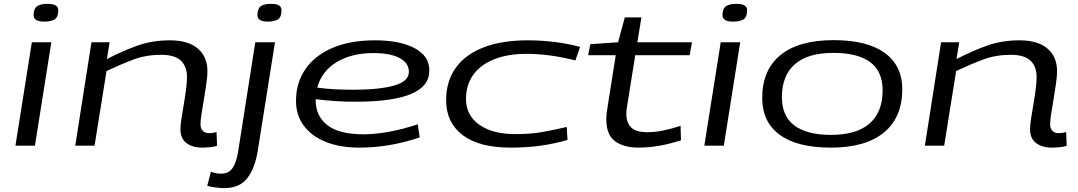

<svg xmlns="http://www.w3.org/2000/svg" viewBox="-20 -755 5589 995"><path d="M226 -735Q256 -735 269 -726.5Q282 -718 282 -701Q281 -664 261.5 -653.5Q242 -643 209 -643Q154 -643 154 -677Q155 -711 172.5 -723Q190 -735 226 -735ZM60 0 145 -536H246L161 0Z M454 -536H548L534 -449Q617 -492 693.5 -519Q770 -546 860 -546Q955 -546 1005 -503.5Q1055 -461 1055 -386Q1055 -361 1049.5 -322Q1044 -283 1037 -241.5Q1030 -200 1024.5 -165Q1019 -130 1019 -112Q1019 -89 1031 -77Q1043 -65 1063 -65Q1084 -65 1102 -71L1105 1Q1088 6 1066 8Q1044 10 1027 10Q978 10 946.5 -13.5Q915 -37 915 -86Q915 -104 920 -138Q925 -172 932 -212Q939 -252 944 -290.5Q949 -329 949 -356Q949 -410 917.5 -440.5Q886 -471 815 -471Q738 -471 673.5 -447Q609 -423 532 -387L470 0H370Z M1385 -735Q1414 -735 1426.5 -726.5Q1439 -718 1439 -701Q1438 -664 1418.5 -653.5Q1399 -643 1368 -643Q1314 -643 1314 -677Q1315 -711 1331.5 -723Q1348 -735 1385 -735ZM1405 -536 1316 25Q1301 118 1261 169Q1221 220 1141 220Q1129 220 1102 217Q1075 214 1054 208L1073 135Q1088 141 1102 143Q1116 145 1126 145Q1166 145 1185.5 115.5Q1205 86 1214 31L1303 -536Z M2155 -43Q2082 -18 2003 -4Q1924 10 1843 10Q1742 10 1668.5 -19.5Q1595 -49 1554.5 -103.5Q1514 -158 1514 -232Q1514 -326 1562.5 -396.5Q1611 -467 1702.5 -506.5Q1794 -546 1923 -546Q2052 -546 2128.5 -505.5Q2205 -465 2205 -390Q2205 -308 2111.5 -268.5Q2018 -229 1837 -228Q1776 -227 1719 -231Q1662 -235 1616 -241Q1616 -238 1616 -235Q1616 -153 1677 -106Q1738 -59 1863 -59Q1923 -59 1995.5 -72Q2068 -85 2145 -111ZM1915 -480Q1802 -480 1724.5 -433Q1647 -386 1624 -301Q1665 -295 1712.5 -292.5Q1760 -290 1809 -290Q1948 -290 2023.5 -312Q2099 -334 2099 -382Q2099 -429 2050.5 -454.5Q2002 -480 1915 -480Z M2626 10Q2463 10 2377.5 -55Q2292 -120 2292 -235Q2292 -335 2342.5 -404.5Q2393 -474 2487.5 -510Q2582 -546 2714 -546Q2784 -546 2853.5 -537.5Q2923 -529 2986 -512L2962 -442Q2894 -459 2830.5 -467.5Q2767 -476 2709 -476Q2613 -476 2542.5 -448.5Q2472 -421 2433.5 -368.5Q2395 -316 2395 -242Q2395 -157 2464 -108.5Q2533 -60 2651 -60Q2731 -60 2792 -71Q2853 -82 2917 -97L2921 -30Q2858 -11 2785 -0.5Q2712 10 2626 10Z M3507 -103 3509 -28Q3448 -8 3393 1Q3338 10 3290 10Q3213 10 3167.5 -23Q3122 -56 3122 -137Q3122 -164 3128 -197L3171 -469H3028L3039 -526L3183 -536L3218 -665H3304L3283 -536H3566L3554 -469H3272L3229 -200Q3227 -190 3226.5 -181Q3226 -172 3226 -163Q3226 -121 3250 -95.5Q3274 -70 3336 -70Q3376 -70 3419 -79Q3462 -88 3507 -103Z M3796 -735Q3826 -735 3839 -726.5Q3852 -718 3852 -701Q3851 -664 3831.5 -653.5Q3812 -643 3779 -643Q3724 -643 3724 -677Q3725 -711 3742.5 -723Q3760 -735 3796 -735ZM3630 0 3715 -536H3816L3731 0Z M4286 10Q4112 10 4021.5 -56Q3931 -122 3930 -244Q3929 -391 4024 -469Q4119 -547 4300 -547Q4473 -547 4564 -481.5Q4655 -416 4656 -294Q4656 -147 4561 -68.5Q4466 10 4286 10ZM4286 -56Q4420 -56 4487 -115.5Q4554 -175 4554 -286Q4554 -386 4489 -433.5Q4424 -481 4299 -481Q4166 -481 4099 -422Q4032 -363 4032 -252Q4032 -153 4097 -104.5Q4162 -56 4286 -56Z M4857 -536H4951L4937 -449Q5020 -492 5096.5 -519Q5173 -546 5263 -546Q5358 -546 5408 -503.5Q5458 -461 5458 -386Q5458 -361 5452.5 -322Q5447 -283 5440 -241.5Q5433 -200 5427.5 -165Q5422 -130 5422 -112Q5422 -89 5434 -77Q5446 -65 5466 -65Q5487 -65 5505 -71L5508 1Q5491 6 5469 8Q5447 10 5430 10Q5381 10 5349.5 -13.5Q5318 -37 5318 -86Q5318 -104 5323 -138Q5328 -172 5335 -212Q5342 -252 5347 -290.5Q5352 -329 5352 -356Q5352 -410 5320.5 -440.5Q5289 -471 5218 -471Q5141 -471 5076.5 -447Q5012 -423 4935 -387L4873 0H4773Z"/></svg>

Font: Georama ExtraExtended
Style: Italic
Weight: 400
Width: 8
Italic angle: -9°
Designer: Jean-Baptiste Levee
Foundry: Production Type
Version: Version 1.000